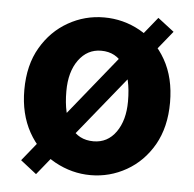

<svg xmlns="http://www.w3.org/2000/svg" viewBox="-48 -642 726 718"><g transform="rotate(5 315.5 -283.0)"><path d="M182 -21Q117 -57 79.5 -124.5Q42 -192 42 -282Q42 -376 81 -442Q119 -507 181.5 -542.5Q244 -578 316 -578Q388 -578 450.5 -543.5Q513 -509 551 -442Q589 -375 589 -282Q589 -190 551 -123Q513 -57 450.5 -21.5Q388 14 316 14Q246 14 182 -21ZM432 -273Q432 -360 402 -406.5Q372 -453 316 -453Q264 -453 231.5 -408.5Q199 -364 199 -291Q199 -203 229.5 -158Q260 -113 316 -113Q369 -113 400.5 -157.5Q432 -202 432 -273ZM53 -19 518 -594 579 -547 113 28Z"/></g></svg>

Font: Merged Yaku Han JP ExtraBold
Style: Regular
Weight: 800
Designer: Ryoko NISHIZUKA 西塚涼子 (kana, bopomofo & ideographs); Paul D. Hunt (Latin, Greek & Cyrillic); Sandoll Communications 산돌커뮤니
Foundry: Adobe
Version: Version 2.004